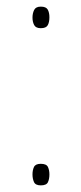

<svg xmlns="http://www.w3.org/2000/svg" viewBox="-20 -796 245 579"><path d="M78 -743Q78 -756 83 -766Q88 -776 103 -776Q119 -776 124 -767Q129 -758 129 -744Q129 -729 124 -720Q119 -711 103 -711Q88 -711 83 -720.5Q78 -730 78 -743ZM78 -270Q78 -283 82.5 -292.5Q87 -302 103 -302Q120 -302 124.5 -292.5Q129 -283 129 -270Q129 -256 124.5 -246.5Q120 -237 103 -237Q87 -237 82.5 -247Q78 -257 78 -270Z"/></svg>

Font: Noto Sans Khmer UI SemiCondensed Thin
Style: Regular
Weight: 100
Width: 4
Designer: Danh Hong and the Monotype Design Team
Foundry: Monotype Imaging Inc.
Version: Version 2.002; ttfautohint (v1.8.4.7-5d5b)